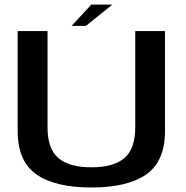

<svg xmlns="http://www.w3.org/2000/svg" viewBox="-20 -809 808 832"><path d="M376 3.5Q532.5 3.5 613.8 -53.2Q695 -110 695 -242V-674.5H566V-257Q566 -164 519 -124Q472 -84 376 -84Q279.5 -84 232.8 -124.2Q186 -164.5 186 -257V-674.5H56.5V-242Q56.5 -110 137.8 -53.2Q219 3.5 376 3.5ZM290.5 -697H352.5L466.5 -789H375.5Z"/></svg>

Font: Anybody SemiExpanded Medium
Style: Regular
Weight: 500
Width: 6
Version: Version 1.113;gftools[0.9.25]